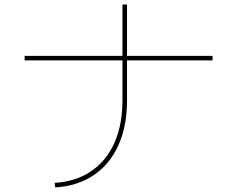

<svg xmlns="http://www.w3.org/2000/svg" viewBox="-20 -800 1040 842"><path d="M912 -555V-535H88V-555ZM222 22 220 2Q313 -4 379.5 -49Q446 -94 481.5 -173Q517 -252 517 -360V-780H537V-360Q537 -246 499 -162.5Q461 -79 390.5 -31.5Q320 16 222 22Z"/></svg>

Font: Murecho Thin
Style: Regular
Weight: 100
Designer: Neil Summerour
Foundry: Positype
Version: Version 1.010